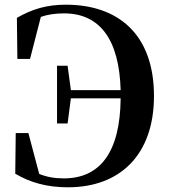

<svg xmlns="http://www.w3.org/2000/svg" viewBox="-20 -779 723 818"><path d="M223 -253H268L282 -360H494C492 -130 406 -19 252 -19C212 -19 179 -25 147 -38L101 -212H47L45 -39C107 -2 179 19 269 19C492 19 636 -120 636 -370C636 -637 479 -759 261 -759C178 -759 117 -740 52 -703L54 -528H108L154 -707C183 -717 214 -722 253 -722C403 -722 488 -614 494 -395H282L268 -499H223Z"/></svg>

Font: Noto Serif KR
Style: Bold
Weight: 700
Designer: Ryoko NISHIZUKA 西塚涼子 (kana & ideographs); Frank Grießhammer (Latin, Greek & Cyrillic); Wenlong ZHANG 张文龙 (bopomofo); San
Foundry: Adobe
Version: Version 2.001;hotconv 1.1.0;makeotfexe 2.6.0